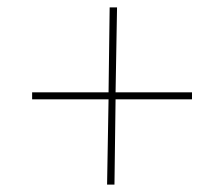

<svg xmlns="http://www.w3.org/2000/svg" viewBox="-20 -585 583 520"><path d="M270 -85H290L293 -316H500V-335H293L297 -565H277L274 -335H67V-316H274Z"/></svg>

Font: Fixel Text 20240404 Thin
Style: Italic
Weight: 100
Width: 4
Italic angle: -10°
Designer: AlfaBravo + MacPaw
Foundry: Kyrylo Tkachov, Marchela Mozhyna, Serhii Makarenko, Maria Weinstein, Zakhar Kryvoshyya
Version: Version 1.211;Glyphs 3.2 (3225)